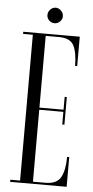

<svg xmlns="http://www.w3.org/2000/svg" viewBox="-57 -858 431 892"><g transform="rotate(5 158.5 -412.0)"><path d="M25.5 0V-10H71V-690H25.5V-700H289V-563H279Q279 -624 262.5 -657Q246 -690 192.5 -690H131V-355.5H243.5V-415.5H253.5V-286.5H243.5V-345.5H131V-10H189.5Q242.5 -10 260.8 -43.8Q279 -77.5 279 -138.5H289V0ZM166.5 -752Q152 -752 141.2 -762.5Q130.5 -773 130.5 -787.5Q130.5 -802 141.2 -813.2Q152 -824.5 166.5 -824.5Q180.5 -824.5 191.5 -813.2Q202.5 -802 202.5 -787.5Q202.5 -773 191.5 -762.5Q180.5 -752 166.5 -752Z"/></g></svg>

Font: Imbue 100pt Light
Style: Regular
Weight: 300
Designer: Tyler Finck
Foundry: Etcetera Type Company
Version: Version 1.102; ttfautohint (v1.8.3)